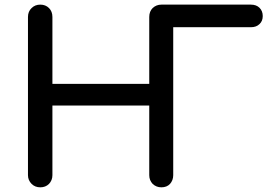

<svg xmlns="http://www.w3.org/2000/svg" viewBox="-20 -801 1154 821"><path d="M152.3 0Q129.9 0 115.2 -14.6Q99.6 -30.3 99.6 -51.8Q99.6 -277.3 99.6 -728.5Q99.6 -752 115.2 -766.6Q129.9 -781.2 152.3 -781.2Q174.8 -781.2 189.5 -766.6Q204.1 -752 204.1 -728.5Q204.1 -633.8 204.1 -442.4Q307.6 -442.4 618.2 -442.4Q618.2 -513.7 618.2 -728.5Q618.2 -752 632.8 -766.6Q648.4 -781.2 669.9 -781.2Q797.9 -781.2 1052.7 -781.2Q1076.2 -781.2 1089.8 -767.6Q1103.5 -753.9 1103.5 -732.4Q1103.5 -710.9 1089.8 -698.2Q1076.2 -684.6 1052.7 -684.6Q942.4 -684.6 720.7 -684.6Q720.7 -526.4 720.7 -51.8Q720.7 -30.3 707 -14.6Q693.4 0 669.9 0Q648.4 0 632.8 -14.6Q618.2 -30.3 618.2 -51.8Q618.2 -151.4 618.2 -349.6Q514.6 -349.6 204.1 -349.6Q204.1 -275.4 204.1 -51.8Q204.1 -30.3 189.5 -14.6Q174.8 0 152.3 0Z"/></svg>

Font: Abed
Style: Bold
Weight: 700
Designer: Johan Aakerlund
Version: Version 3.105